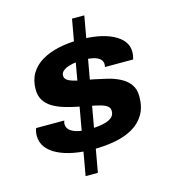

<svg xmlns="http://www.w3.org/2000/svg" viewBox="-115 -821 850 966"><g transform="rotate(-15 309.5 -338.5)"><path d="M211 53 350 -730H414L275 53ZM284 -67Q229 -67 182 -76Q135 -85 100 -102.5Q65 -120 45.5 -146Q26 -172 26 -207Q26 -217 28 -227Q30 -237 33 -245H180Q178 -241 177 -236Q176 -231 176 -228Q176 -207 192 -194Q208 -181 234 -175.5Q260 -170 290 -170Q313 -170 336.5 -172.5Q360 -175 380 -181.5Q400 -188 411.5 -199.5Q423 -211 423 -230Q423 -246 410.5 -255.5Q398 -265 376 -271Q354 -277 324.5 -282.5Q295 -288 261 -295Q226 -302 193.5 -312Q161 -322 135.5 -337.5Q110 -353 95.5 -376.5Q81 -400 81 -433Q81 -481 102 -516Q123 -551 161 -573.5Q199 -596 250 -607Q301 -618 360 -618Q411 -618 454.5 -610Q498 -602 531 -585.5Q564 -569 582 -545.5Q600 -522 600 -491Q600 -479 598 -468.5Q596 -458 594 -452H447Q448 -457 448.5 -460.5Q449 -464 449 -466Q449 -483 436.5 -494Q424 -505 402.5 -510Q381 -515 353 -515Q335 -515 314.5 -513Q294 -511 275 -505Q256 -499 244 -489Q232 -479 232 -464Q232 -446 252.5 -436Q273 -426 305.5 -420Q338 -414 376 -407Q411 -400 446 -391.5Q481 -383 510.5 -367.5Q540 -352 558 -327.5Q576 -303 576 -264Q576 -209 553.5 -171Q531 -133 491 -110Q451 -87 398 -77Q345 -67 284 -67Z"/></g></svg>

Font: Archivo SemiExpanded
Style: Bold Italic
Weight: 700
Width: 6
Italic angle: -10°
Designer: Hector Gatti
Foundry: Omnibus-Type
Version: Version 2.001